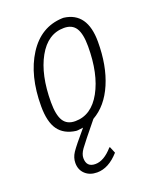

<svg xmlns="http://www.w3.org/2000/svg" viewBox="-127 -537 658 814"><g transform="rotate(-20 202.0 -129.5)"><path d="M170 203Q137 203 116.5 184Q96 165 96 134Q96 110 110.5 88Q125 66 178 4Q154 7 153 7H146Q93 0 67.5 -35.5Q42 -71 42 -142Q42 -280 99 -369Q156 -458 253 -462H260Q362 -449 362 -317Q362 -209 328 -130Q294 -51 232 -16Q165 66 150 87Q135 108 135 126Q135 167 175 167Q214 167 254 121H257L269 150Q222 203 170 203ZM246 -421Q173 -421 130 -344Q87 -267 87 -143Q87 -86 103.5 -59.5Q120 -33 157 -33Q230 -33 273 -111Q316 -189 316 -313Q316 -369 299.5 -395Q283 -421 246 -421Z"/></g></svg>

Font: Alegreya Sans SC Light
Style: Italic
Weight: 300
Italic angle: -7°
Designer: Juan Pablo del Peral
Foundry: Huerta Tipografica
Version: Version 2.007